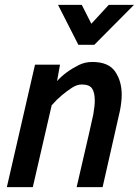

<svg xmlns="http://www.w3.org/2000/svg" viewBox="-20 -764 567 784"><path d="M399 0H293Q359 -284 361 -297Q367 -332 367 -353Q367 -386 356 -402.5Q345 -419 314 -419Q294 -419 273.5 -405.5Q253 -392 232.5 -375Q212 -358 191 -334L114 0H8L123 -500H225L213 -433Q247 -471 303 -499Q328 -511 357 -511Q423 -511 450 -472Q477 -433 477 -377Q477 -350 470 -313Q466 -293 399 0ZM365 -581H300L217 -744H314L353 -667L424 -744H527Z"/></svg>

Font: Storia Sans SemiBold
Style: Italic
Weight: 600
Italic angle: -13°
Designer: Campivisivi
Foundry: Accademia di Belle Arti di Urbino and students of MA course of Visual design
Version: Version 60.001;May 25, 2020;FontCreator 12.0.0.2522 64-bit